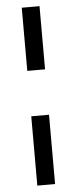

<svg xmlns="http://www.w3.org/2000/svg" viewBox="-57 -690 348 872"><g transform="rotate(-5 117.5 -254.5)"><path d="M77 151V-165H158V151ZM77 -372V-660H158V-372Z"/></g></svg>

Font: Bricolage Grotesque SemiCondensed
Style: Regular
Weight: 400
Width: 4
Designer: Mathieu Triay
Foundry: Atelier Triay
Version: Version 1.001;gftools[0.9.33.dev8+g029e19f]